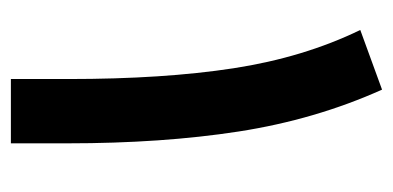

<svg xmlns="http://www.w3.org/2000/svg" viewBox="-200 -504 705 344"><g transform="rotate(90 152.0 -332.5)"><path d="M237.3 0H122.1V-103Q122.1 -273.4 102.8 -398.9Q83.5 -524.4 34.2 -626L141.1 -665Q194.8 -545.4 216.1 -408.2Q237.3 -271 237.3 -101.6Z"/></g></svg>

Font: Vazirmatn RD UI FD SemiBold
Style: Regular
Weight: 600
Designer: Saber Rastikerdar
Foundry: Saber Rastikerdar
Version: Version 33.003